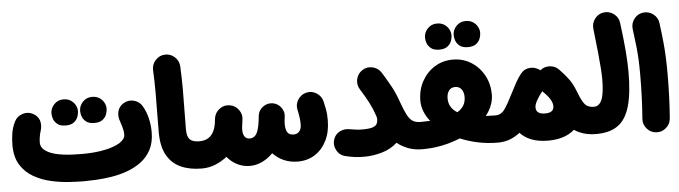

<svg xmlns="http://www.w3.org/2000/svg" viewBox="-48 -893 4150 1173"><g transform="rotate(-5 2027.0 -306.5)"><path d="M9.3 -182.1Q9.3 -217.3 15.1 -253.9Q21 -290.5 37.6 -323.7Q52.7 -354.5 86.2 -365.7Q119.6 -377 150.4 -361.3Q180.7 -346.2 190.4 -316.9Q200.2 -287.6 187.5 -248.5Q183.1 -235.4 180.2 -216.8Q177.2 -198.2 177.2 -182.1Q177.2 -139.2 237.8 -115Q298.3 -90.8 426.8 -90.8Q508.3 -90.8 568.8 -103.5Q629.4 -116.2 662.6 -137.9Q695.8 -159.7 695.8 -187Q695.8 -207.5 688.7 -232.2Q681.6 -256.8 678.7 -264.6Q664.6 -299.3 672.4 -330.6Q680.2 -361.8 710 -378.9Q739.7 -396 773.4 -387Q807.1 -377.9 824.2 -347.7Q843.8 -314 853.8 -272.5Q863.8 -231 863.8 -187Q863.8 -123.5 840.1 -79.1Q816.4 -34.7 777.1 -5.9Q737.8 22.9 689.9 39.8Q642.1 56.6 592.8 64.2Q543.5 71.8 500 74Q456.5 76.2 426.8 76.2Q387.2 76.2 333.3 72.8Q279.3 69.3 222.9 56.4Q166.5 43.5 117.9 15.6Q69.3 -12.2 39.3 -60.1Q9.3 -107.9 9.3 -182.1ZM263.7 -354Q263.7 -384.8 286.4 -408.9Q309.1 -433.1 343.3 -433.1Q368.7 -433.1 386.2 -422.4Q403.8 -411.6 413.6 -396Q426.3 -376 426.3 -354Q426.3 -337.9 419.4 -319.1Q412.6 -300.3 394.8 -286.6Q377 -272.9 344.7 -272.9Q311.5 -272.9 294.2 -286.9Q276.9 -300.8 270 -318.8Q263.7 -335.9 263.7 -354ZM439.5 -354Q439.5 -384.8 462.2 -408.9Q484.9 -433.1 519 -433.1Q544.4 -433.1 562 -422.4Q579.6 -411.6 589.4 -396Q602.1 -376 602.1 -354Q602.1 -337.9 595.2 -319.1Q588.4 -300.3 570.6 -286.6Q552.7 -272.9 520.5 -272.9Q487.3 -272.9 470 -286.9Q452.6 -300.8 445.8 -318.8Q439.5 -335.9 439.5 -354Z M906.7 -182.6Q906.7 -248.5 907.7 -306.4Q908.7 -364.3 908.7 -426Q908.7 -487.8 905.3 -564Q904.3 -598.6 927.7 -624.3Q951.2 -649.9 985.4 -651.4Q1019.5 -652.8 1045.4 -629.2Q1071.3 -605.5 1072.8 -570.8Q1076.2 -496.1 1076.2 -433.8Q1076.2 -371.6 1075 -312Q1073.7 -252.4 1073.7 -185.1Q1073.7 -141.1 1091.1 -123.3Q1108.4 -105.5 1149.9 -105.5H1150.4Q1185.1 -105.5 1209.2 -81.1Q1233.4 -56.6 1233.4 -22Q1233.4 12.2 1209.2 36.9Q1185.1 61.5 1150.4 61.5H1149.9Q1076.7 61.5 1022 37.1Q967.3 12.7 937 -41Q906.7 -94.7 906.7 -182.6Z M1066.9 -22Q1066.9 -56.6 1091.6 -81.1Q1116.2 -105.5 1150.4 -105.5Q1233.9 -105.5 1252 -200.7Q1253.9 -215.3 1256.8 -237.8Q1262.2 -272 1290 -293Q1317.9 -314 1352.1 -308.6Q1386.2 -303.7 1407.2 -275.4Q1428.2 -247.1 1422.9 -213.4Q1418.5 -184.6 1417.2 -172.4Q1416 -160.2 1416 -154.3Q1416 -95.7 1458.5 -95.7Q1482.4 -95.7 1497.3 -116.7Q1512.2 -137.7 1520.5 -196.3Q1521.5 -211.4 1524.4 -231Q1528.8 -262.2 1554.2 -281.7Q1554.7 -282.2 1555.2 -282.2Q1555.2 -282.2 1555.7 -282.7Q1578.6 -299.8 1606.4 -298.8Q1606.4 -298.8 1606.4 -298.8Q1606.9 -298.8 1607.9 -298.3Q1611.3 -298.3 1614.7 -297.9Q1646.5 -293 1666.5 -266.8Q1686.5 -240.7 1681.6 -208.5Q1680.7 -197.3 1678.7 -185.5Q1677.7 -174.8 1677.7 -165Q1677.7 -135.3 1687.7 -116Q1697.8 -96.7 1727.1 -96.7Q1748.5 -96.7 1761.7 -111.6Q1774.9 -126.5 1774.9 -155.3Q1774.9 -177.2 1771.7 -199Q1768.6 -220.7 1763.2 -244.6Q1755.4 -277.8 1774.2 -307.4Q1793 -336.9 1826.2 -344.7Q1859.4 -352.5 1888.9 -333.7Q1918.5 -314.9 1926.3 -281.7Q1933.1 -252.4 1936.5 -233.9Q1939.9 -215.3 1940.9 -200.4Q1941.9 -185.5 1941.9 -166Q1941.9 -95.2 1915.8 -42Q1889.6 11.2 1843.8 40.8Q1797.9 70.3 1738.3 70.3Q1692.4 70.3 1653.6 53.5Q1614.7 36.6 1585.9 5.9Q1555.2 37.1 1519 54.2Q1482.9 71.3 1444.8 71.3Q1402.3 71.3 1366.7 53Q1331.1 34.7 1305.2 3.4Q1272 30.3 1232.7 45.9Q1193.4 61.5 1150.4 61.5Q1116.2 61.5 1091.6 36.9Q1066.9 12.2 1066.9 -22Z M1969.7 -41.5Q1979 -74.7 2008.3 -90.3Q2037.6 -106 2072.8 -98.6Q2092.8 -95.2 2109.9 -93Q2127 -90.8 2147.5 -90.8Q2191.4 -90.8 2211.7 -98.1Q2231.9 -105.5 2237.5 -117.7Q2243.2 -129.9 2243.2 -145Q2243.2 -151.9 2241.7 -158.2Q2238.3 -167.5 2234.9 -177.7Q2224.1 -210.9 2203.4 -250.7Q2182.6 -290.5 2152.8 -337.9Q2134.8 -367.2 2143.1 -401.1Q2151.4 -435.1 2180.7 -453.1Q2210 -471.2 2243.9 -462.9Q2277.8 -454.6 2295.9 -425.3Q2325.7 -377.9 2349.9 -333.3Q2374 -288.6 2393.1 -232.4Q2410.2 -184.6 2424.8 -156.7Q2439.5 -128.9 2458 -117.2Q2476.6 -105.5 2503.9 -105.5H2504.4Q2539.1 -105.5 2563.2 -81.1Q2587.4 -56.6 2587.4 -22Q2587.4 12.2 2563.2 36.9Q2539.1 61.5 2504.4 61.5H2503.9Q2453.6 61.5 2415.3 46.6Q2377 31.7 2348.1 8.3Q2307.6 45.4 2252.4 60.8Q2197.3 76.2 2147.5 76.2Q2112.8 76.2 2088.4 73.2Q2064 70.3 2027.3 61.5Q1994.6 53.2 1977.5 22.2Q1960.4 -8.8 1969.7 -41.5Z M2420.9 -22Q2420.9 -56.6 2445.6 -81.1Q2470.2 -105.5 2504.4 -105.5Q2536.6 -105.5 2564.5 -106.9Q2541 -136.2 2528.3 -168.5Q2515.6 -200.7 2515.6 -234.4Q2515.6 -299.3 2544.2 -352.3Q2572.8 -405.3 2622.3 -436.5Q2671.9 -467.8 2734.4 -467.8Q2796.9 -467.8 2846.7 -436.5Q2896.5 -405.3 2925.3 -352.3Q2954.1 -299.3 2954.1 -234.4Q2954.1 -200.7 2941.4 -168.5Q2928.7 -136.2 2905.8 -106.9Q2933.1 -105.5 2964.8 -105.5H2965.3Q3000 -105.5 3024.2 -81.1Q3048.3 -56.6 3048.3 -22Q3048.3 12.2 3024.2 36.9Q3000 61.5 2965.3 61.5H2964.8Q2903.3 61.5 2845 49.3Q2786.6 37.1 2735.4 15.6Q2683.6 37.1 2625 49.3Q2566.4 61.5 2504.4 61.5Q2470.2 61.5 2445.6 36.9Q2420.9 12.2 2420.9 -22ZM2682.6 -234.4Q2682.6 -176.3 2734.9 -145Q2787.1 -176.3 2787.1 -234.4Q2787.1 -263.2 2773.4 -281.5Q2759.8 -299.8 2734.4 -299.8Q2709 -299.8 2695.8 -281.5Q2682.6 -263.2 2682.6 -234.4ZM2577.6 -616.7Q2577.6 -647.5 2600.3 -671.6Q2623 -695.8 2657.2 -695.8Q2682.6 -695.8 2700.2 -685.1Q2717.8 -674.3 2727.5 -658.7Q2740.2 -638.7 2740.2 -616.7Q2740.2 -600.6 2733.4 -581.8Q2726.6 -563 2708.7 -549.3Q2690.9 -535.6 2658.7 -535.6Q2625.5 -535.6 2608.2 -549.6Q2590.8 -563.5 2584 -581.5Q2577.6 -598.6 2577.6 -616.7ZM2753.4 -616.7Q2753.4 -647.5 2776.1 -671.6Q2798.8 -695.8 2833 -695.8Q2858.4 -695.8 2876 -685.1Q2893.6 -674.3 2903.3 -658.7Q2916 -638.7 2916 -616.7Q2916 -600.6 2909.2 -581.8Q2902.3 -563 2884.5 -549.3Q2866.7 -535.6 2834.5 -535.6Q2801.3 -535.6 2783.9 -549.6Q2766.6 -563.5 2759.8 -581.5Q2753.4 -598.6 2753.4 -616.7Z M2881.8 -22Q2881.8 -56.6 2906.5 -81.1Q2931.2 -105.5 2965.3 -105.5Q3000 -105.5 3022 -136.5Q3043.9 -167.5 3074.7 -229.5Q3091.8 -263.7 3108.4 -293.7Q3125 -323.7 3143.1 -346.2Q3144 -347.7 3145.5 -348.6Q3160.6 -367.7 3184.3 -373.5Q3208 -379.4 3230.5 -373Q3247.6 -368.2 3261.2 -356.9L3262.2 -356Q3287.6 -377 3320.8 -375.5Q3354 -374 3376.5 -350.6Q3380.4 -346.2 3384.3 -342.3Q3397.5 -328.6 3409.2 -314.9Q3436 -283.7 3450 -258.5Q3463.9 -233.4 3477.5 -197.8Q3497.6 -144.5 3515.9 -125Q3534.2 -105.5 3569.8 -105.5H3570.3Q3605 -105.5 3629.2 -81.1Q3653.3 -56.6 3653.3 -22Q3653.3 12.2 3629.2 36.9Q3605 61.5 3570.3 61.5H3569.8Q3526.4 61.5 3492.9 51.3Q3459.5 41 3434.6 23.9Q3375.5 76.2 3273.4 76.2Q3214.4 76.2 3171.4 59.6Q3128.4 43 3101.6 13.2Q3075.2 34.7 3041.3 48.1Q3007.3 61.5 2965.3 61.5Q2931.2 61.5 2906.5 36.9Q2881.8 12.2 2881.8 -22ZM3212.9 -132.3Q3212.9 -90.8 3269 -90.8Q3322.3 -90.8 3322.3 -130.9Q3322.3 -151.4 3308.1 -174.6Q3293.9 -197.8 3262.7 -227.5Q3248 -209 3238.3 -193.8Q3231 -182.1 3225.1 -171.9Q3212.9 -148.9 3212.9 -132.3Z M3486.8 -22Q3486.8 -56.6 3511.5 -81.1Q3536.1 -105.5 3570.3 -105.5Q3602.1 -105.5 3618.2 -144.3Q3634.3 -183.1 3634.3 -268.6Q3634.3 -295.9 3631.6 -334.5Q3628.9 -373 3623 -432.4Q3617.2 -491.7 3606.9 -580.1Q3603 -614.3 3623.8 -642.1Q3644.5 -669.9 3678.7 -674.3Q3712.9 -678.7 3740.7 -657.7Q3768.6 -636.7 3772.9 -602.5Q3786.1 -500.5 3792 -429Q3797.9 -357.4 3797.9 -299.3Q3797.9 -168.5 3774.9 -89.1Q3752 -9.8 3701.9 25.9Q3651.9 61.5 3570.3 61.5Q3536.1 61.5 3511.5 36.9Q3486.8 12.2 3486.8 -22Z M3846.2 -558.1Q3841.8 -592.3 3862.8 -620.1Q3883.8 -647.9 3918 -652.3Q3952.1 -656.7 3980 -635.7Q4007.8 -614.7 4012.2 -580.6Q4021 -514.6 4025.9 -464.8Q4030.8 -415 4032.7 -369.1Q4034.7 -323.2 4034.7 -268.6Q4034.7 -196.3 4032 -125Q4029.3 -53.7 4024.4 6.3Q4021.5 40.5 3994.9 63.2Q3968.3 85.9 3933.6 83Q3899.4 80.1 3877 53.5Q3854.5 26.9 3857.4 -7.3Q3862.3 -67.9 3865 -137.9Q3867.7 -208 3867.7 -277.3Q3867.7 -325.2 3866 -364.3Q3864.3 -403.3 3859.6 -448.2Q3855 -493.2 3846.2 -558.1Z"/></g></svg>

Font: Mikhak Black
Style: Regular
Weight: 900
Designer: Amin Abedi
Version: Version 3.3